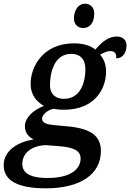

<svg xmlns="http://www.w3.org/2000/svg" viewBox="-66 -781 706 1041"><path d="M385 -629C413 -629 445 -648 445 -708C445 -741 424 -761 394 -761C360 -761 335 -727 335 -681C335 -647 358 -629 385 -629ZM183 240C371 240 481 163 481 38C481 -41 431 -82 310 -95L224 -103C192 -106 162 -114 162 -137C162 -165 205 -191 229 -191C244 -187 261 -186 281 -186C450 -186 509 -302 509 -392C509 -437 494 -464 477 -485C491 -491 509 -504 531 -504C557 -504 566 -490 564 -465C607 -465 620 -505 620 -535C620 -562 602 -583 566 -583C521 -583 484 -551 451 -512C425 -535 381 -546 335 -546C169 -546 100 -421 100 -327C100 -267 131 -230 172 -207C108 -182 69 -138 69 -98C69 -59 89 -40 116 -25C33 -12 -46 34 -46 115C-46 197 28 240 183 240ZM280 -245C239 -245 205 -268 205 -319C205 -385 227 -489 320 -489C367 -489 397 -462 397 -406C397 -342 375 -245 280 -245ZM193 184C86 184 55 151 55 107C55 49 106 8 183 6L247 11C334 17 371 35 371 79C371 134 319 184 193 184Z"/></svg>

Font: Noto Serif Semi
Style: Italic
Weight: 600
Italic angle: -12°
Designer: Monotype Design Team
Foundry: Monotype Imaging Inc.
Version: Version 1.901